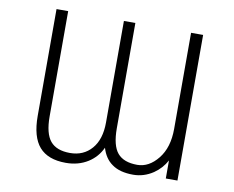

<svg xmlns="http://www.w3.org/2000/svg" viewBox="-80 -835 1160 951"><g transform="rotate(10 500.0 -360.0)"><path d="M485.4 -96.7Q462.9 -47.9 418 -19.5Q370.1 10.7 306.6 10.7Q216.8 10.7 173.3 -39.1Q129.9 -88.9 129.9 -194.3V-731.4H188.5V-202.1Q188.5 -116.2 219.7 -78.6Q251 -41 318.8 -41Q386.7 -41 427.7 -88.4Q468.8 -135.7 468.8 -220.7V-731.4H526.4V-202.1Q526.4 -115.2 557.6 -78.1Q588.9 -41 657.2 -41Q715.8 -41 761.2 -97.7Q806.6 -154.3 806.6 -248V-731.4H867.2V1H808.6V-89.8Q786.1 -47.9 746.1 -20.5Q699.2 10.7 645.5 10.7Q578.1 10.7 539.1 -17.6Q501 -43.9 485.4 -96.7Z"/></g></svg>

Font: GenEi Gothic M Light
Style: Regular
Weight: 300
Designer: o_tamon (Modified); [Source Han Sans]
Ryoko NISHIZUKA  (kana & ideographs); Paul D. Hunt (Latin, Greek & Cyrillic); Wenl
Version: Version 1.1a;Original Version 1.004